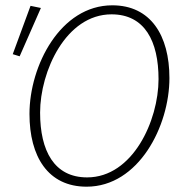

<svg xmlns="http://www.w3.org/2000/svg" viewBox="-20 -691 709 723"><path d="M306 12C502 12 618 -216 618 -397C618 -558 547 -671 403 -671C207 -671 91 -443 91 -262C91 -101 161 12 306 12ZM308 -23C184 -23 131 -123 131 -267C131 -422 228 -637 400 -637C525 -637 577 -536 577 -393C577 -237 480 -23 308 -23ZM54 -479 134 -661 95 -669 28 -487Z"/></svg>

Font: Source Sans Pro Light
Style: Italic
Weight: 300
Italic angle: -11°
Designer: Paul D. Hunt
Foundry: Adobe Systems Incorporated
Version: Version 3.006;hotconv 1.0.111;makeotfexe 2.5.65597